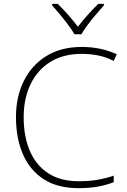

<svg xmlns="http://www.w3.org/2000/svg" viewBox="-20 -968 658 998"><path d="M405 -688Q309 -688 241.5 -646Q174 -604 138.5 -529.5Q103 -455 103 -359Q103 -259 135 -184Q167 -109 230.5 -67.5Q294 -26 389 -26Q445 -26 489.5 -34Q534 -42 571 -55V-21Q536 -7 491 1.5Q446 10 387 10Q280 10 208 -36Q136 -82 99.5 -165.5Q63 -249 63 -360Q63 -464 103.5 -546.5Q144 -629 220.5 -676.5Q297 -724 405 -724Q505 -724 587 -686L571 -651Q531 -672 489 -680Q447 -688 405 -688ZM367 -790Q355 -811 334.5 -838.5Q314 -866 291.5 -893Q269 -920 251 -940V-948H280Q307 -922 335 -890Q363 -858 385 -829Q407 -858 435.5 -890Q464 -922 491 -948H520V-940Q502 -920 479 -893Q456 -866 435.5 -838.5Q415 -811 403 -790Z"/></svg>

Font: Noto Sans Kannada ExtraLight
Style: Regular
Weight: 200
Designer: Jelle Bosma - Monotype Design Team
Foundry: Monotype Imaging Inc.
Version: Version 2.005; ttfautohint (v1.8.4.7-5d5b)